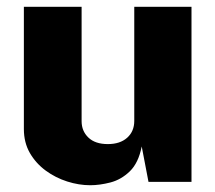

<svg xmlns="http://www.w3.org/2000/svg" viewBox="-20 -537 636 567"><path d="M246.5 10Q213 10 178.5 -1Q144 -12 115 -33.2Q86 -54.5 68.2 -85.2Q50.5 -116 50.5 -156V-517H221V-179Q221 -150 241 -130.8Q261 -111.5 298.5 -111.5Q334.5 -111.5 355.5 -130.2Q376.5 -149 376.5 -180V-517H545.5V0H418.5L398.5 -104.5Q389 -56 363.5 -31.2Q338 -6.5 306.2 1.8Q274.5 10 246.5 10Z"/></svg>

Font: Public Sans ExtraBold
Style: Regular
Weight: 800
Designer: The Public Sans Project Authors: Dan O. Williams and USWDS (Libre Franklin designed by Pablo Impallari and Rodrigo Fuenz
Version: Version 1.007